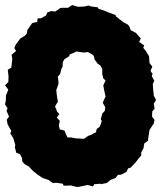

<svg xmlns="http://www.w3.org/2000/svg" viewBox="-36 -715 641 764"><path d="M270 29 246 23 217 24 214 16 186 12 175 14 157 1 133 -7 111 -22 93 -37 79 -52 62 -62 53 -72 51 -87 44 -101 29 -107 23 -129 25 -138 17 -165 5 -184 9 -194 -6 -221 -9 -239 0 -251 -10 -274 -6 -284 -16 -300 -13 -314 -12 -336 -3 -358 -16 -376 -3 -388 -2 -411 -5 -437 9 -446 13 -481 10 -497 28 -512 21 -524 27 -538 45 -562 63 -573 71 -582 73 -596 81 -607 92 -623 112 -628 114 -642H126L147 -653L152 -665L167 -671L184 -669L202 -682L208 -684H235L251 -695L274 -688L300 -689L316 -693L328 -689L353 -686L356 -680L378 -673L395 -666L424 -655L425 -650L456 -626L473 -617L479 -609L484 -595L505 -584L524 -562L518 -548L538 -534L534 -525L545 -511L557 -491L559 -464L570 -450L563 -433L571 -421L568 -412L578 -394L572 -381L573 -365L576 -334L585 -317L576 -303L579 -282L570 -272L569 -251L579 -238L576 -224L559 -198L554 -166L553 -155L538 -144L535 -125L526 -109V-96L515 -84L503 -68L484 -48L474 -45L467 -31L446 -20L433 -19L424 -7L405 0L389 13L365 18L364 16L339 18L334 27L313 21L280 28ZM290 -163H299L309 -170L314 -174L328 -179L341 -187H345L349 -202L361 -211L365 -221L369 -233L365 -241L369 -255L371 -263L381 -274L383 -288L379 -295L373 -306L379 -321L384 -331L380 -349L378 -359L375 -375L380 -386L384 -395L375 -403L371 -420V-440L363 -455L353 -461L346 -471L341 -477L337 -493L330 -499L313 -508L300 -506L289 -507L277 -509L268 -510L258 -505L242 -499L239 -491L231 -486L220 -479L214 -468L213 -450L208 -440L203 -420L194 -410L196 -397L197 -382L194 -373L188 -357L189 -346L191 -330L193 -319L194 -309L189 -302L183 -291L187 -282L191 -271L200 -261L190 -247L202 -234L198 -216L202 -200L211 -198L221 -195L226 -181L233 -168H247L258 -166L268 -164H277Z"/></svg>

Font: Winky Rough Black
Style: Regular
Weight: 900
Designer: Simon Atzbach
Foundry: typofactur
Version: Version 1.206; ttfautohint (v1.8.4.7-5d5b)